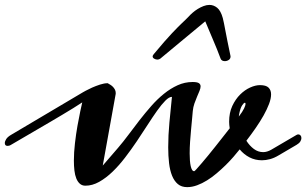

<svg xmlns="http://www.w3.org/2000/svg" viewBox="-45 -750 1248 782"><path d="M746.1 -52.7Q747.6 -52.7 755.1 -61Q762.7 -69.3 774.7 -83.3Q786.6 -97.2 801.5 -115.2Q816.4 -133.3 831.8 -152.8Q847.2 -172.4 862.5 -191.7Q877.9 -210.9 890.6 -227.5Q889.6 -234.4 888.9 -240.7Q888.2 -247.1 888.2 -253.9Q888.2 -290.5 901.1 -318.4Q914.1 -346.2 933.1 -365Q952.1 -383.8 973.9 -393.6Q995.6 -403.3 1013.7 -403.3Q1038.6 -403.3 1048.8 -393.1Q1059.1 -382.8 1059.1 -365.7Q1059.1 -348.6 1050.8 -326.7Q1042.5 -304.7 1028.6 -279.8Q1014.6 -254.9 996.3 -228.5Q978 -202.1 958.5 -176.8Q971.7 -156.2 989 -143.3Q1006.3 -130.4 1026.9 -130.4Q1042.5 -130.4 1059.6 -140.1L1163.1 -200.7Q1166.5 -202.6 1169.9 -202.6Q1175.3 -202.6 1179 -198.5Q1182.6 -194.3 1182.6 -187.5Q1182.6 -181.2 1178.2 -173.8Q1173.8 -166.5 1163.1 -160.2L1089.8 -117.2Q1071.8 -106.4 1054.7 -101.8Q1037.6 -97.2 1022 -97.2Q994.1 -97.2 971.2 -109.1Q948.2 -121.1 931.2 -141.6Q920.4 -127.9 906 -111.3Q891.6 -94.7 874.3 -77.6Q856.9 -60.5 837.6 -44.2Q818.4 -27.8 798.3 -15.4Q778.3 -2.9 757.8 4.6Q737.3 12.2 717.3 12.2Q694.3 12.2 679.4 -0.2Q664.6 -12.7 655.8 -34.4Q647 -56.2 643.6 -85.7Q640.1 -115.2 640.1 -149.9Q640.1 -198.7 645 -251.2Q649.9 -303.7 655.3 -355.5Q643.6 -355.5 628.2 -339.8Q612.8 -324.2 594.7 -298.8Q576.7 -273.4 555.9 -241Q535.2 -208.5 512.2 -174.6Q489.3 -140.6 464.4 -108.2Q439.5 -75.7 413.1 -50.3Q386.7 -24.9 358.9 -9.3Q331.1 6.3 302.7 6.3Q289.6 6.3 280.5 -1.5Q271.5 -9.3 265.9 -22.9Q260.3 -36.6 258.1 -55.4Q255.9 -74.2 255.9 -95.7Q255.9 -129.4 260.3 -166.7Q264.6 -204.1 270.5 -237.5Q276.4 -271 282 -296.9Q287.6 -322.8 290 -333Q273.9 -322.3 252.9 -309.3Q231.9 -296.4 208.7 -282.5Q185.5 -268.6 160.9 -254.2Q136.2 -239.7 112.8 -226.1L0 -160.2Q-3.9 -157.7 -7.6 -156.7Q-11.2 -155.8 -14.2 -155.8Q-25.4 -155.8 -25.4 -167.5Q-25.4 -174.3 -19.8 -183.3Q-14.2 -192.4 0 -200.7L292.5 -374Q293.5 -374.5 304 -380.4Q314.5 -386.2 329.8 -393.1Q345.2 -399.9 362.3 -405.5Q379.4 -411.1 393.6 -411.1Q398.9 -408.2 404.8 -404.5Q410.6 -400.9 415.3 -396Q419.9 -391.1 423.1 -385Q426.3 -378.9 426.3 -371.6Q426.3 -370.1 426.3 -368.4Q426.3 -366.7 425.8 -365.2L373.5 -75.7L435.5 -147.5Q456.5 -171.9 478.3 -201.2Q500 -230.5 523.2 -260.3Q546.4 -290 571 -318.1Q595.7 -346.2 622.6 -367.9Q649.4 -389.6 678.5 -402.8Q707.5 -416 739.7 -416Q757.8 -416 764.9 -411.4Q772 -406.7 772 -398.4Q772 -390.6 767.6 -379.9Q763.2 -369.1 757.6 -356.2Q752 -343.3 746.8 -328.4Q741.7 -313.5 740.2 -297.9Q739.3 -285.6 737.3 -265.6Q735.4 -245.6 733.2 -221.9Q731 -198.2 729.2 -173.1Q727.5 -147.9 727.5 -125.5Q727.5 -109.9 728.5 -96.7Q729.5 -83.5 731.7 -73.7Q733.9 -64 737.3 -58.3Q740.7 -52.7 746.1 -52.7ZM929.7 -288.1Q928.7 -285.2 928.5 -282Q928.2 -278.8 927.7 -275.4Q943.4 -295.9 949.2 -308.6Q955.1 -321.3 955.1 -326.7Q955.1 -331.5 952.1 -331.5Q948.2 -331.5 941.2 -320.8Q934.1 -310.1 929.7 -288.1ZM862.3 -676.8Q864.7 -667.5 867.2 -655.3Q869.6 -643.1 873 -625.2Q876.5 -607.4 881.3 -582.5Q886.2 -557.6 893.6 -522.9Q893.6 -522 893.8 -521.5Q894 -521 894 -520Q894 -510.7 886.7 -505.9Q879.4 -501 870.6 -501Q864.7 -501 860.1 -503.4Q855.5 -505.9 853.5 -511.2Q839.4 -549.3 823 -587.2Q806.6 -625 791 -663.1Q745.1 -625 700.2 -587.9Q655.3 -550.8 607.9 -511.2Q602.5 -507.3 596.2 -507.3Q589.4 -507.3 583 -511Q576.7 -514.6 576.7 -520.5Q576.7 -523.9 581.1 -529.3Q605.5 -558.6 623.8 -579.6Q642.1 -600.6 655.8 -615Q669.4 -629.4 679.2 -639.2Q689 -648.9 696.3 -656Q703.6 -663.1 709.7 -668.7Q715.8 -674.3 722.2 -681.2Q729.5 -689.5 739.3 -698Q749 -706.5 760.5 -713.6Q772 -720.7 784.2 -725.3Q796.4 -730 808.1 -730Q825.2 -730 839.6 -718.3Q854 -706.5 862.3 -676.8Z"/></svg>

Font: Meddon
Style: Regular
Weight: 400
Designer: Vernon Adams
Foundry: Vernon Adams
Version: Version 1.000